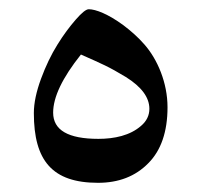

<svg xmlns="http://www.w3.org/2000/svg" viewBox="-20 -399 438 418"><path d="M95.7 -153.8C95.7 -187.5 115.7 -229.5 156.2 -280.3C177.2 -271 194.8 -263.2 208 -256.8C221.2 -250.5 236.8 -241.7 253.9 -231.4C288.1 -210 305.2 -187 305.2 -162.1C305.2 -147.9 299.3 -135.3 287.1 -125C263.2 -104 229 -96.7 194.3 -96.7C128.4 -96.7 95.7 -115.7 95.7 -153.8ZM193.4 -1C238.3 -1 274.9 -15.1 302.7 -43.5C330.6 -71.3 344.7 -112.3 344.7 -165.5C344.7 -218.8 322.8 -270 294.4 -302.2C280.3 -318.4 264.6 -332 248.5 -344.2C215.8 -368.2 188.5 -378.9 173.3 -378.9C167.5 -378.9 158.2 -371.6 145 -356.4C131.8 -341.3 118.2 -323.2 105 -301.8C91.3 -279.8 79.6 -255.4 69.3 -227.5C59.1 -199.7 53.7 -174.8 53.7 -152.8C53.7 -49.3 93.8 -1 193.4 -1Z"/></svg>

Font: Parastoo
Style: Regular
Weight: 400
Foundry: Saber Rastikerdar (saber.rastikerdar@gmail.com)
Version: Version 2.0.1